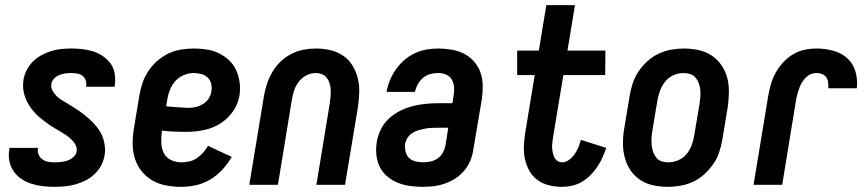

<svg xmlns="http://www.w3.org/2000/svg" viewBox="-20 -716 3365 744"><path d="M192 8Q169 8 146.5 5.5Q124 3 103 -3.5Q82 -10 64 -22Q46 -34 33.5 -51.5Q21 -69 16.5 -91Q12 -113 16 -136L17 -143H127V-140Q125 -127 130 -116Q135 -105 145 -98Q155 -91 167 -89Q179 -87 192 -87Q205 -87 217.5 -88.5Q230 -90 242 -94Q254 -98 264.5 -107.5Q275 -117 277 -129Q279 -143 272.5 -155Q266 -167 256.5 -176Q247 -185 236.5 -192Q226 -199 214.5 -206Q203 -213 191.5 -219.5Q180 -226 169.5 -233.5Q159 -241 148.5 -249Q138 -257 128.5 -265.5Q119 -274 110.5 -284Q102 -294 95 -304.5Q88 -315 82.5 -327Q77 -339 73.5 -352Q70 -365 69.5 -379Q69 -393 71 -407Q74 -426 83.5 -444.5Q93 -463 107.5 -477.5Q122 -492 140.5 -502Q159 -512 178 -518Q197 -524 217 -526Q237 -528 256 -528Q278 -528 300 -525.5Q322 -523 342 -516.5Q362 -510 379.5 -498Q397 -486 409 -469Q421 -452 424.5 -430.5Q428 -409 425 -387L424 -380H314V-383Q316 -394 312 -405Q308 -416 299.5 -422.5Q291 -429 279 -431Q267 -433 256 -433Q244 -433 233 -431.5Q222 -430 210.5 -425.5Q199 -421 190 -412Q181 -403 179 -391Q177 -377 183.5 -365Q190 -353 199 -344Q208 -335 219.5 -328Q231 -321 242 -314.5Q253 -308 264 -301Q275 -294 286 -286.5Q297 -279 307 -271Q317 -263 326.5 -254.5Q336 -246 345 -236Q354 -226 361.5 -215.5Q369 -205 374.5 -193Q380 -181 383 -168Q386 -155 387 -141Q388 -127 385 -113Q382 -94 372 -75Q362 -56 346 -41Q330 -26 311 -16.5Q292 -7 272 -1.5Q252 4 232 6Q212 8 192 8Z M682 8Q652 8 623 2.5Q594 -3 570 -17Q546 -31 528.5 -53Q511 -75 502.5 -102.5Q494 -130 494 -159.5Q494 -189 499 -219L520 -345Q524 -370 532 -394Q540 -418 554.5 -440Q569 -462 589.5 -480Q610 -498 633.5 -509Q657 -520 682 -524Q707 -528 732 -528Q757 -528 782 -524Q807 -520 828.5 -509.5Q850 -499 867.5 -482.5Q885 -466 895 -444Q905 -422 908.5 -397Q912 -372 908 -347Q905 -325 894 -303.5Q883 -282 867 -265Q851 -248 830.5 -235.5Q810 -223 787.5 -216.5Q765 -210 743 -207.5Q721 -205 699 -205Q676 -205 653.5 -206Q631 -207 608 -210L607 -204Q604 -183 605 -161.5Q606 -140 615 -122.5Q624 -105 642.5 -96Q661 -87 683 -87Q698 -87 713.5 -90.5Q729 -94 742.5 -103Q756 -112 767 -124.5Q778 -137 786 -151L878 -108Q863 -82 842 -59Q821 -36 795 -20.5Q769 -5 740 1.5Q711 8 682 8ZM711 -298Q725 -298 739.5 -301.5Q754 -305 767 -313Q780 -321 788.5 -334Q797 -347 799 -361Q802 -376 798.5 -390.5Q795 -405 785 -415Q775 -425 760.5 -429Q746 -433 731 -433Q712 -433 693 -425.5Q674 -418 660 -402.5Q646 -387 638.5 -368Q631 -349 628 -330L624 -304Q635 -303 646 -302Q657 -301 667.5 -300.5Q678 -300 689 -299Q700 -298 711 -298Z M946 0 1003 -345Q1007 -369 1015 -392.5Q1023 -416 1036 -438Q1049 -460 1068 -478Q1087 -496 1110 -507.5Q1133 -519 1157 -523.5Q1181 -528 1205 -528Q1234 -528 1261 -521.5Q1288 -515 1310 -500Q1332 -485 1346 -462Q1360 -439 1366.5 -412.5Q1373 -386 1372 -357.5Q1371 -329 1367 -301L1317 0H1206L1258 -316Q1260 -329 1261 -342Q1262 -355 1261.5 -367.5Q1261 -380 1257.5 -392Q1254 -404 1247 -413.5Q1240 -423 1228 -428Q1216 -433 1203 -433Q1185 -433 1167.5 -424Q1150 -415 1138 -399.5Q1126 -384 1120 -366Q1114 -348 1111 -330L1057 0Z M1617 8Q1592 8 1567.5 4.5Q1543 1 1521 -8Q1499 -17 1480.5 -32.5Q1462 -48 1451.5 -69.5Q1441 -91 1438.5 -116Q1436 -141 1440 -166Q1444 -190 1455.5 -214Q1467 -238 1486.5 -256Q1506 -274 1529.5 -286Q1553 -298 1578 -304.5Q1603 -311 1628 -313.5Q1653 -316 1677 -316H1733L1738 -347Q1741 -363 1739.5 -379Q1738 -395 1730.5 -408Q1723 -421 1708.5 -427Q1694 -433 1677 -433Q1662 -433 1647 -429Q1632 -425 1619.5 -414.5Q1607 -404 1599 -389.5Q1591 -375 1588 -360H1478Q1482 -383 1491 -405Q1500 -427 1514 -447Q1528 -467 1546.5 -483Q1565 -499 1587 -509.5Q1609 -520 1632 -524Q1655 -528 1678 -528Q1704 -528 1730.5 -523.5Q1757 -519 1779 -507.5Q1801 -496 1817.5 -477Q1834 -458 1842 -434.5Q1850 -411 1850.5 -384.5Q1851 -358 1847 -331L1814 -136Q1811 -114 1802.5 -93.5Q1794 -73 1779 -55Q1764 -37 1744.5 -24.5Q1725 -12 1703.5 -4.5Q1682 3 1660 5.5Q1638 8 1617 8ZM1619 -87Q1633 -87 1647.5 -90Q1662 -93 1675 -101.5Q1688 -110 1695.5 -123.5Q1703 -137 1706 -151L1717 -221H1677Q1664 -221 1652 -220.5Q1640 -220 1627 -217.5Q1614 -215 1602 -211.5Q1590 -208 1578.5 -201Q1567 -194 1559.5 -182.5Q1552 -171 1550 -159Q1548 -144 1551.5 -129Q1555 -114 1564.5 -104.5Q1574 -95 1589 -91Q1604 -87 1619 -87Z M2157 8Q2132 8 2107.5 2Q2083 -4 2063.5 -18Q2044 -32 2032 -53Q2020 -74 2014.5 -98Q2009 -122 2010 -148Q2011 -174 2015 -200L2052 -425H1984V-520H2068L2097 -696H2208L2179 -520H2326L2325 -425H2163L2123 -184Q2122 -174 2120.5 -164Q2119 -154 2119.5 -144Q2120 -134 2122 -124.5Q2124 -115 2128 -106.5Q2132 -98 2140 -92.5Q2148 -87 2158 -87Q2172 -87 2185 -96.5Q2198 -106 2207 -119Q2216 -132 2221.5 -146Q2227 -160 2231 -174L2329 -143Q2323 -124 2314.5 -105.5Q2306 -87 2294.5 -69.5Q2283 -52 2268 -37Q2253 -22 2235 -11.5Q2217 -1 2197 3.5Q2177 8 2157 8Z M2568 8Q2539 8 2511 2Q2483 -4 2460.5 -19Q2438 -34 2423 -56.5Q2408 -79 2401 -105.5Q2394 -132 2394 -161Q2394 -190 2399 -219L2420 -345Q2424 -369 2432 -393.5Q2440 -418 2454.5 -439.5Q2469 -461 2489 -479Q2509 -497 2532.5 -508Q2556 -519 2581 -523.5Q2606 -528 2630 -528Q2659 -528 2687 -522Q2715 -516 2737.5 -501Q2760 -486 2775.5 -463.5Q2791 -441 2798 -414.5Q2805 -388 2804.5 -359Q2804 -330 2800 -301L2779 -175Q2775 -151 2767 -126.5Q2759 -102 2744 -80.5Q2729 -59 2709.5 -41Q2690 -23 2666.5 -12Q2643 -1 2617.5 3.5Q2592 8 2568 8ZM2570 -87Q2589 -87 2608 -95Q2627 -103 2640 -118.5Q2653 -134 2660 -153Q2667 -172 2670 -190L2691 -316Q2693 -329 2694 -342.5Q2695 -356 2693.5 -369Q2692 -382 2687.5 -394Q2683 -406 2675 -415.5Q2667 -425 2654.5 -429Q2642 -433 2628 -433Q2609 -433 2590.5 -425Q2572 -417 2559 -401.5Q2546 -386 2538.5 -367Q2531 -348 2528 -330L2507 -204Q2505 -191 2504.5 -177.5Q2504 -164 2505.5 -151Q2507 -138 2511.5 -126Q2516 -114 2523.5 -104.5Q2531 -95 2543.5 -91Q2556 -87 2570 -87Z M2900 0 2957 -345Q2961 -368 2967.5 -390.5Q2974 -413 2986 -434.5Q2998 -456 3015 -474.5Q3032 -493 3053 -505.5Q3074 -518 3097.5 -523Q3121 -528 3144 -528Q3177 -528 3208.5 -519.5Q3240 -511 3263 -490.5Q3286 -470 3295 -438.5Q3304 -407 3300 -374H3190Q3190 -385 3189 -396Q3188 -407 3182 -416Q3176 -425 3165.5 -429Q3155 -433 3144 -433Q3132 -433 3121.5 -428.5Q3111 -424 3102 -415Q3093 -406 3087 -395.5Q3081 -385 3077 -374Q3073 -363 3070 -352Q3067 -341 3065 -330L3011 0Z"/></svg>

Font: Iosevka QP
Style: Bold Italic
Weight: 700
Italic angle: -9°
Designer: Belleve Invis
Foundry: Belleve Invis
Version: Version 20.0.0; ttfautohint (v1.8.4)